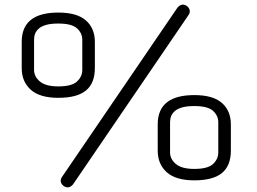

<svg xmlns="http://www.w3.org/2000/svg" viewBox="-20 -717 1124 840"><path d="M235 -289Q154 -289 114.5 -324.5Q75 -360 75 -419V-534Q75 -662 235 -662Q317 -662 356 -627.5Q395 -593 395 -534V-419Q395 -353 356 -321Q317 -289 235 -289ZM340 -543Q340 -572 317 -593Q294 -614 235 -614Q204 -614 183.5 -608.5Q163 -603 151 -593Q139 -583 134 -570.5Q129 -558 129 -543V-411Q129 -382 154.5 -360.5Q180 -339 235 -339Q294 -339 317 -360.5Q340 -382 340 -411ZM300 89Q292 99 281.5 102Q271 105 259 97Q248 89 246 78Q244 67 252 56L756 -683Q764 -693 774.5 -696Q785 -699 797 -691Q808 -683 810 -672Q812 -661 804 -650ZM830 72Q749 72 709.5 36.5Q670 1 670 -58V-173Q670 -301 830 -301Q912 -301 951 -266.5Q990 -232 990 -173V-58Q990 8 951 40Q912 72 830 72ZM935 -182Q935 -211 912 -232Q889 -253 830 -253Q799 -253 778.5 -247.5Q758 -242 746 -232Q734 -222 729 -209.5Q724 -197 724 -182V-50Q724 -21 749.5 0.5Q775 22 830 22Q889 22 912 0.5Q935 -21 935 -50Z"/></svg>

Font: Cafe24 Ssurround air
Style: Light
Weight: 300
Designer: Cafe24 thkim, hmlim, mnelim, sdjeong, hskwak & 4IRTF
Foundry: Cafe24
Version: Version 1.001